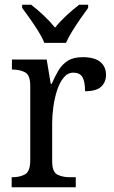

<svg xmlns="http://www.w3.org/2000/svg" viewBox="-20 -786 479 806"><path d="M29 0V-42H32Q63 -42 85 -54Q107 -66 107 -114V-426Q107 -471 85 -482.5Q63 -494 33 -494H30V-536H176L193 -434H197Q210 -464 225 -489.5Q240 -515 264 -530.5Q288 -546 327 -546Q377 -546 401 -526Q425 -506 425 -472Q425 -441 404.5 -422Q384 -403 337 -403Q337 -444 326 -462.5Q315 -481 288 -481Q264 -481 247 -460Q230 -439 219.5 -406.5Q209 -374 204 -337.5Q199 -301 199 -270V-109Q199 -64 221 -53Q243 -42 273 -42H298V0ZM166 -606Q157 -629 140.5 -655.5Q124 -682 105.5 -708Q87 -734 73 -753V-766H111Q137 -746 163.5 -721Q190 -696 211 -670Q232 -696 259 -721Q286 -746 312 -766H350V-753Q336 -734 318 -708Q300 -682 283.5 -655.5Q267 -629 257 -606Z"/></svg>

Font: Noto Serif Myanmar SemiCondensed
Style: Regular
Weight: 400
Width: 4
Designer: Ben Mitchell and the Monotype Design Team
Foundry: Monotype Imaging Inc.
Version: Version 2.106; ttfautohint (v1.8.4.7-5d5b)